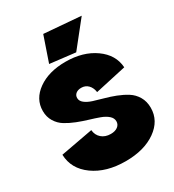

<svg xmlns="http://www.w3.org/2000/svg" viewBox="-207 -984 1010 1113"><g transform="rotate(-30 298.0 -427.0)"><path d="M304.2 12.2Q174.8 12.2 90.8 -48.1Q6.8 -108.4 3.9 -204.1L220.2 -244.1Q223.1 -209.5 247.1 -188.7Q271 -168 308.1 -168Q337.4 -168 354.7 -181.2Q372.1 -194.3 372.1 -215.8Q372.1 -237.3 353.3 -253.9Q334.5 -270.5 304.4 -281.5Q274.4 -292.5 238.3 -303.2Q202.1 -314 166 -328.1Q129.9 -342.3 99.9 -360.6Q69.8 -378.9 51 -409.7Q32.2 -440.4 32.2 -480Q32.2 -560.1 104 -611.1Q175.8 -662.1 288.1 -662.1Q404.8 -662.1 483.4 -606.4Q562 -550.8 567.9 -463.9L359.9 -418Q355.5 -449.2 337.4 -467.5Q319.3 -485.8 292 -485.8Q269.5 -485.8 255.9 -474.9Q242.2 -463.9 242.2 -445.8Q242.2 -425.8 261 -410.9Q279.8 -396 310.1 -386.2Q340.3 -376.5 376.7 -366.7Q413.1 -356.9 449.5 -342.8Q485.8 -328.6 516.1 -309.6Q546.4 -290.5 565.2 -258.5Q584 -226.6 584 -184.1Q584 -97.7 506.1 -42.7Q428.2 12.2 304.2 12.2ZM200.2 -698.2 257.8 -866.2 503.9 -846.2 370.1 -678.2Z"/></g></svg>

Font: Apfel Grotezk Satt
Style: Regular
Weight: 900
Designer: Luigi Gorlero
Foundry: © 2023, Luigi Gorlero & Collletttivo
Version: Version 2.000;Glyphs 3.2 (3217)